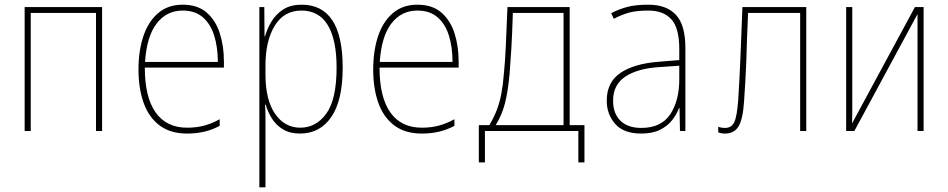

<svg xmlns="http://www.w3.org/2000/svg" viewBox="-20 -558 4040 818"><path d="M85 0V-528H415V0H389V-503H111V0Z M777 11Q706 11 660 -23.5Q614 -58 592 -119.5Q570 -181 570 -262Q570 -341 590.5 -403Q611 -465 653 -501.5Q695 -538 758 -538Q822 -538 860.5 -504.5Q899 -471 916.5 -416Q934 -361 934 -296V-270H597Q597 -144 643 -79Q689 -14 777 -14Q816 -14 848.5 -22.5Q881 -31 916 -50V-22Q887 -6 852.5 2.5Q818 11 777 11ZM598 -294H908Q908 -357 892.5 -406.5Q877 -456 844 -484.5Q811 -513 758 -513Q690 -513 647.5 -458Q605 -403 598 -294Z M1085 240V-528H1106L1107 -403H1109Q1119 -438 1138 -468.5Q1157 -499 1188 -518.5Q1219 -538 1265 -538Q1440 -538 1440 -270Q1440 -130 1391.5 -59.5Q1343 11 1258 11Q1215 11 1185.5 -7Q1156 -25 1138.5 -53Q1121 -81 1112 -112H1109Q1111 -90 1111 -64.5Q1111 -39 1111 -11V240ZM1259 -14Q1327 -14 1370.5 -74.5Q1414 -135 1414 -270Q1414 -389 1376.5 -451Q1339 -513 1264 -513Q1190 -513 1150.5 -448.5Q1111 -384 1111 -279V-241Q1111 -132 1152 -73Q1193 -14 1259 -14Z M1777 11Q1706 11 1660 -23.5Q1614 -58 1592 -119.5Q1570 -181 1570 -262Q1570 -341 1590.5 -403Q1611 -465 1653 -501.5Q1695 -538 1758 -538Q1822 -538 1860.5 -504.5Q1899 -471 1916.5 -416Q1934 -361 1934 -296V-270H1597Q1597 -144 1643 -79Q1689 -14 1777 -14Q1816 -14 1848.5 -22.5Q1881 -31 1916 -50V-22Q1887 -6 1852.5 2.5Q1818 11 1777 11ZM1598 -294H1908Q1908 -357 1892.5 -406.5Q1877 -456 1844 -484.5Q1811 -513 1758 -513Q1690 -513 1647.5 -458Q1605 -403 1598 -294Z M2020 134V-25H2065Q2085 -59 2097 -90.5Q2109 -122 2116 -159Q2123 -196 2127 -247Q2132 -296 2135 -362.5Q2138 -429 2142 -528H2407V-25H2470V134H2444V0H2046V134ZM2151 -243Q2144 -166 2131 -116.5Q2118 -67 2092 -25H2381V-503H2165Q2162 -409 2158.5 -350.5Q2155 -292 2151 -243Z M2712 11Q2637 11 2601 -30Q2565 -71 2565 -129Q2565 -208 2623.5 -247.5Q2682 -287 2787 -295L2874 -302V-349Q2874 -439 2840 -476Q2806 -513 2743 -513Q2694 -513 2663 -505Q2632 -497 2595 -478L2584 -502Q2617 -519 2652.5 -528.5Q2688 -538 2743 -538Q2819 -538 2859.5 -495Q2900 -452 2900 -354V0H2877L2875 -98H2873Q2863 -71 2843.5 -46Q2824 -21 2792 -5Q2760 11 2712 11ZM2712 -13Q2797 -13 2835.5 -71Q2874 -129 2874 -220V-278L2787 -272Q2696 -266 2644 -231.5Q2592 -197 2592 -129Q2592 -74 2623.5 -43.5Q2655 -13 2712 -13Z M3069 11Q3053 11 3040 6V-18Q3053 -13 3069 -13Q3097 -13 3108.5 -38Q3120 -63 3125 -131Q3128 -176 3130 -216.5Q3132 -257 3134 -301Q3136 -345 3138 -400Q3140 -455 3143 -528H3415V0H3389V-503H3167Q3164 -439 3162.5 -389Q3161 -339 3159.5 -296.5Q3158 -254 3155.5 -213Q3153 -172 3150 -126Q3145 -50 3126.5 -19.5Q3108 11 3069 11Z M3585 0V-528H3611V-115Q3611 -92 3611 -73Q3611 -54 3610 -32L3878 -528H3915V0H3889V-498L3620 0Z"/></svg>

Font: Noto Sans Mono ExtraCondensed Thin
Style: Regular
Weight: 100
Width: 2
Designer: Monotype Design Team
Foundry: Monotype Imaging Inc.
Version: Version 2.014; ttfautohint (v1.8.4.7-5d5b)